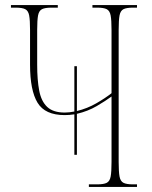

<svg xmlns="http://www.w3.org/2000/svg" viewBox="-20 -734 595 754"><path d="M272 -126V-285Q253 -282 234 -282Q157 -282 127.5 -330.5Q98 -379 98 -480V-616Q98 -655 94.5 -673.5Q91 -692 79 -698Q67 -704 42 -704H23V-714H207V-704H182Q157 -704 145 -698Q133 -692 129.5 -673.5Q126 -655 126 -616V-480Q126 -420 134 -378Q142 -336 165.5 -314Q189 -292 234 -292Q252 -292 272 -296V-474H282V-298Q323 -308 358.5 -328.5Q394 -349 418 -368V-616Q418 -655 414.5 -673.5Q411 -692 399 -698Q387 -704 362 -704H343V-714H518V-704H502Q477 -704 465 -698Q453 -692 449.5 -673.5Q446 -655 446 -616V-98Q446 -59 449.5 -40.5Q453 -22 465 -16Q477 -10 502 -10H518V0H329V-10H362Q387 -10 399 -16Q411 -22 414.5 -40.5Q418 -59 418 -98V-355Q395 -338 360 -317.5Q325 -297 282 -287V-126Z"/></svg>

Font: Noto Serif Display ExtraCondensed Thin
Style: Regular
Weight: 100
Width: 2
Designer: Monotype Design Team
Foundry: Monotype Imaging Inc.
Version: Version 2.009